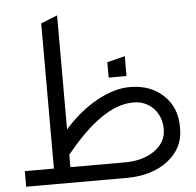

<svg xmlns="http://www.w3.org/2000/svg" viewBox="-53 -804 873 857"><g transform="rotate(-5 383.5 -375.0)"><path d="M29.8 -69.8H160.2V-720.2L233.9 -750V-238.8Q300.8 -314.9 379.6 -358.9Q458.5 -402.8 528.8 -402.8Q622.6 -402.8 680.7 -346.7Q738.8 -290.5 736.8 -202.1Q738.8 -112.8 666.7 -56.4Q594.7 0 479 0H29.8ZM538.1 -333Q400.9 -333 233.9 -125V-69.8H478Q559.1 -69.8 611.3 -106.7Q663.6 -143.6 664.1 -202.1Q663.6 -259.8 628.4 -296.4Q593.3 -333 538.1 -333ZM439 -453.1V-522L519 -542V-453.1Z"/></g></svg>

Font: LT Superior
Style: Regular
Weight: 400
Designer: Daniel Lyons
Foundry: LyonsType
Version: Version 1.000